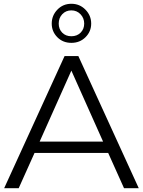

<svg xmlns="http://www.w3.org/2000/svg" viewBox="-20 -997 757 1017"><path d="M553 -187H163L79 0H2L322 -700H395L715 0H637ZM526 -247 358 -623 190 -247ZM254 -872Q254 -915 284 -946Q314 -977 358 -977Q402 -977 432.5 -946Q463 -915 463 -872Q463 -830 433 -800Q403 -770 358 -770Q313 -770 283.5 -800Q254 -830 254 -872ZM426 -872Q426 -901 406.5 -921.5Q387 -942 358 -942Q329 -942 310 -922Q291 -902 291 -872Q291 -843 309.5 -824Q328 -805 358 -805Q388 -805 407 -824Q426 -843 426 -872Z"/></svg>

Font: Idrija
Style: Regular
Weight: 400
Designer: Julieta Ulanovsky
Foundry: Julieta Ulanovsky
Version: Version 7.200